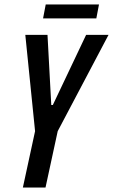

<svg xmlns="http://www.w3.org/2000/svg" viewBox="-20 -845 509 865"><path d="M83 0 138 -254 94 -688H194L211 -372H218L368 -688H469L240 -254L185 0ZM174 -762 186 -825H426L414 -762Z"/></svg>

Font: Saira ExtraCondensed SemiBold
Style: Italic
Weight: 600
Width: 2
Italic angle: -12°
Designer: Hector Gatti with collaboration of the Omnibus-Type team
Foundry: Omnibus-Type
Version: Version 1.101